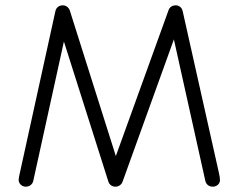

<svg xmlns="http://www.w3.org/2000/svg" viewBox="-20 -701 897 721"><path d="M413 0C425 0 436 -7 440 -18L633 -553L751 -22C754 -9 764 0 779 0C795 0 806 -12 806 -24C806 -31 805 -40 802 -52L666 -659C663 -672 654 -680 641 -681C628 -681 617 -675 613 -663L415 -115L242 -662C238 -673 228 -681 216 -681C202 -681 191 -673 188 -659L54 -49C52 -41 50 -30 50 -25C50 -15 59 0 77 0C90 0 102 -8 105 -22L220 -545L387 -19C390 -8 401 0 413 0Z"/></svg>

Font: Comic Neue
Style: Normal
Weight: 400
Designer: Craig Rozynski
Foundry: Craig Rozynski
Version: Version 2.003